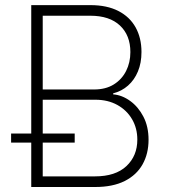

<svg xmlns="http://www.w3.org/2000/svg" viewBox="-20 -748 685 768"><path d="M105 0V-727.5H341.8Q407.7 -727.5 453.4 -704.1Q499 -680.7 522.5 -638.4Q545.9 -596.2 545.9 -540Q545.9 -496.1 531.7 -462.2Q517.6 -428.2 492.2 -405.8Q466.8 -383.3 432.6 -374.5V-370.6Q468.3 -367.7 500.7 -344.2Q533.2 -320.8 553.7 -281.2Q574.2 -241.7 574.2 -189Q574.2 -133.3 550.3 -90.6Q526.4 -47.9 478.8 -23.9Q431.2 0 360.8 0ZM150.9 -42.5H359.9Q441.9 -42.5 485.6 -83.5Q529.3 -124.5 529.3 -189.5Q529.3 -234.9 508.3 -271Q487.3 -307.1 449.5 -328.1Q411.6 -349.1 361.8 -349.1H150.9ZM150.9 -390.1H356.4Q402.8 -390.1 435.1 -410.2Q467.3 -430.2 484.4 -464.1Q501.5 -498 501.5 -539.6Q501.5 -606.9 459.7 -646Q418 -685.1 341.3 -685.1H150.9ZM24.4 -177.7V-213.9H278.8V-177.7Z"/></svg>

Font: Inter ExtraLight
Style: Regular
Weight: 250
Designer: Rasmus Andersson
Foundry: rsms
Version: Version 4.001;git-66647c0bb